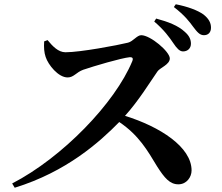

<svg xmlns="http://www.w3.org/2000/svg" viewBox="-20 -856 1040 900"><path d="M838 -615C860 -615 875 -630 875 -651C875 -670 868 -688 846 -707C815 -736 768 -754 712 -769L703 -755C750 -715 774 -681 793 -653C809 -629 822 -615 838 -615ZM936 -691C956 -691 969 -704 969 -726C969 -749 959 -768 934 -788C906 -808 860 -825 804 -836L795 -823C847 -783 868 -754 885 -731C904 -706 916 -691 936 -691ZM816 8C855 8 878 -26 878 -57C878 -167 730 -262 566 -313C631 -385 683 -471 718 -521C729 -538 776 -553 776 -582C776 -614 685 -691 642 -691C622 -691 604 -662 580 -656C532 -644 356 -611 287 -611C253 -611 226 -640 203 -668L187 -662C185 -634 187 -609 194 -589C206 -552 253 -493 297 -493C326 -493 337 -517 370 -529C420 -546 548 -584 589 -588C600 -588 606 -584 600 -569C519 -373 273 -118 37 4L49 24C292 -51 447 -190 539 -284C631 -222 671 -151 717 -75C751 -22 776 8 816 8Z"/></svg>

Font: Source Han Serif CN
Style: Bold
Weight: 700
Designer: Ryoko NISHIZUKA 西塚涼子 (kana & ideographs); Frank Grießhammer (Latin, Greek & Cyrillic); Wenlong ZHANG 张文龙 (bopomofo); San
Foundry: Adobe
Version: Version 2.003;hotconv 1.1.1;makeotfexe 2.6.0